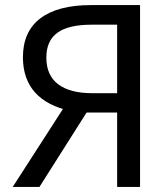

<svg xmlns="http://www.w3.org/2000/svg" viewBox="-20 -734 640 754"><path d="M30 0 249 -340 258 -298Q212 -308 177 -326Q142 -344 118 -370.5Q94 -397 82 -432Q70 -467 70 -509Q70 -610 138.5 -662Q207 -714 337 -714H530V0H440V-292H320L135 0ZM343 -368H440V-637H339Q249 -637 205.5 -605.5Q162 -574 162 -508Q162 -438 208.5 -403Q255 -368 343 -368Z"/></svg>

Font: Noto Sans Mono
Style: Regular
Weight: 400
Designer: Monotype Design Team
Foundry: Monotype Imaging Inc.
Version: Version 2.014